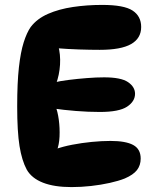

<svg xmlns="http://www.w3.org/2000/svg" viewBox="-20 -756 614 782"><path d="M396 -736Q485 -736 520 -713Q555 -690 555 -646Q555 -600 514 -576.5Q473 -553 386 -553Q349 -553 302.5 -554.5Q256 -556 206 -560L217 -571Q227 -534 224.5 -492.5Q222 -451 208 -413L199 -420Q224 -426 260 -430.5Q296 -435 334 -438Q372 -441 404 -441Q473 -441 501.5 -421.5Q530 -402 530 -374Q530 -343 497.5 -321.5Q465 -300 387 -300Q339 -300 289 -304Q239 -308 191 -315L205 -327Q215 -302 219.5 -268Q224 -234 222.5 -200Q221 -166 211 -141L205 -148Q235 -159 274 -166.5Q313 -174 353.5 -178Q394 -182 430 -182Q492 -182 522.5 -165.5Q553 -149 553 -110Q553 -83 538 -63.5Q523 -44 488 -29Q463 -19 427 -11Q391 -3 351 1.5Q311 6 271 6Q201 6 155 -12Q109 -30 89 -65Q69 -102 59.5 -161Q50 -220 50 -323Q50 -419 57 -481.5Q64 -544 76.5 -583.5Q89 -623 105 -646Q131 -680 175.5 -699.5Q220 -719 277 -727.5Q334 -736 396 -736Z"/></svg>

Font: DynaPuff Medium
Style: Regular
Weight: 500
Version: Version 2.000